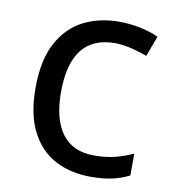

<svg xmlns="http://www.w3.org/2000/svg" viewBox="-68 -607 616 677"><g transform="rotate(10 240.0 -268.0)"><path d="M300 10Q229 10 173.5 -19Q118 -48 86.5 -109Q55 -170 55 -265Q55 -364 88 -426Q121 -488 177.5 -517Q234 -546 306 -546Q347 -546 385 -537.5Q423 -529 447 -517L420 -444Q396 -453 364 -461Q332 -469 304 -469Q146 -469 146 -266Q146 -169 184.5 -117.5Q223 -66 299 -66Q343 -66 376.5 -75Q410 -84 438 -97V-19Q411 -5 378.5 2.5Q346 10 300 10Z"/></g></svg>

Font: Noto Sans Tagalog
Style: Regular
Weight: 400
Designer: Monotype Design Team
Foundry: Monotype Imaging Inc.
Version: Version 2.001; ttfautohint (v1.8.4.7-5d5b)